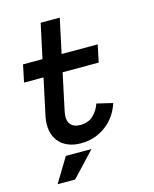

<svg xmlns="http://www.w3.org/2000/svg" viewBox="-121 -718 788 981"><g transform="rotate(-15 273.0 -227.5)"><path d="M441.9 -145Q418.9 -73.2 361.6 -31Q304.2 11.2 231 11.2Q190.9 11.2 160.9 -2Q130.9 -15.1 112.5 -38.6Q94.2 -62 88.1 -95Q82 -127.9 89.8 -167L131.8 -363.8H28.8L47.9 -455.1H150.9L189.9 -637.2H291L252 -455.1H442.9L423.8 -363.8H232.9L190.9 -167Q182.1 -123 199 -101.6Q215.8 -80.1 251 -80.1Q293.9 -80.1 320.1 -105Q346.2 -129.9 357.9 -165ZM273.9 53.2 152.8 182.1H60.1L138.2 53.2Z"/></g></svg>

Font: Anonymous Pro
Style: Bold Italic
Weight: 700
Italic angle: -12°
Monospace: yes
Designer: Mark Simonson
Version: Version 1.003